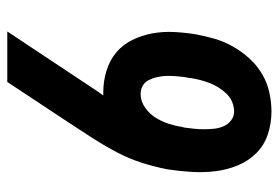

<svg xmlns="http://www.w3.org/2000/svg" viewBox="-142 -634 783 540"><g transform="rotate(-90 250.0 -363.5)"><path d="M207 8Q173 8 142 -2.5Q111 -13 89 -35.5Q67 -58 55 -87.5Q43 -117 39 -149.5Q35 -182 37 -216Q39 -250 44 -283Q51 -320 62.5 -356Q74 -392 91.5 -425.5Q109 -459 130 -492Q151 -525 173 -558L290 -735H432L276 -500Q270 -491 264 -482Q258 -473 252 -465Q254 -465 256.5 -465Q259 -465 262 -465Q292 -465 321.5 -456Q351 -447 373 -428.5Q395 -410 408 -383.5Q421 -357 426.5 -327.5Q432 -298 430.5 -267Q429 -236 424 -205Q419 -178 411.5 -152Q404 -126 390 -101Q376 -76 356.5 -54.5Q337 -33 312.5 -18.5Q288 -4 260.5 2Q233 8 207 8ZM207 -97Q220 -97 233.5 -102.5Q247 -108 257 -118.5Q267 -129 274.5 -141Q282 -153 287 -166Q292 -179 295.5 -192.5Q299 -206 301 -219Q301 -220 301 -220.5Q301 -221 301 -222Q303 -232 303.5 -235Q304 -238 304.5 -243Q305 -248 305.5 -253.5Q306 -259 306.5 -264.5Q307 -270 307 -275Q307 -280 307 -285.5Q307 -291 306.5 -296Q306 -301 305 -306Q304 -311 303 -316Q302 -321 300 -326Q298 -331 296 -335.5Q294 -340 291 -344Q288 -348 284 -351Q280 -354 275.5 -356Q271 -358 266 -359Q261 -360 256 -360Q236 -360 218 -347.5Q200 -335 189 -317Q178 -299 172 -280Q166 -261 163 -241Q163 -240 162.5 -240Q162 -240 162 -239Q160 -225 158.5 -210.5Q157 -196 157 -181.5Q157 -167 158.5 -153Q160 -139 165.5 -126.5Q171 -114 182 -105.5Q193 -97 207 -97Z"/></g></svg>

Font: Iosevka Slab Extrabold Oblique
Style: Regular
Weight: 800
Italic angle: -9°
Monospace: yes
Designer: Belleve Invis
Foundry: Belleve Invis
Version: Version 11.1.1; ttfautohint (v1.8.3)